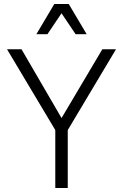

<svg xmlns="http://www.w3.org/2000/svg" viewBox="-20 -935 612 955"><path d="M15 -690H87L300 -324H272L489 -690H557L317 -288V0H255V-288ZM161 -765 250 -915H322L411 -765H356L286 -869L216 -765Z"/></svg>

Font: Radio Canada Light
Style: Regular
Weight: 300
Designer: Charles Daoud, Etienne Aubert Bonn, Alexandre Saumier Demers, Jacques Le Bailly
Foundry: Radio-Canada
Version: Version 2.104;gftools[0.9.28.dev5+ged2979d]